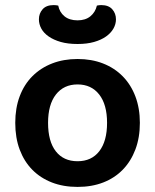

<svg xmlns="http://www.w3.org/2000/svg" viewBox="-20 -720 610 755"><path d="M530 -237Q530 -179 512.5 -132.5Q495 -86 463 -53Q431 -20 386 -2.5Q341 15 285 15Q229 15 184 -2.5Q139 -20 107 -52.5Q75 -85 57.5 -131.5Q40 -178 40 -237Q40 -295 57.5 -341.5Q75 -388 107.5 -420.5Q140 -453 185 -470.5Q230 -488 285 -488Q340 -488 385 -470.5Q430 -453 462.5 -420Q495 -387 512.5 -340.5Q530 -294 530 -237ZM285 -388Q231 -388 200 -348.5Q169 -309 169 -237Q169 -164 199.5 -125Q230 -86 285 -86Q340 -86 370.5 -125.5Q401 -165 401 -237Q401 -309 370 -348.5Q339 -388 285 -388ZM285 -640Q316 -640 335.5 -656Q355 -672 361 -698Q366 -699 369.5 -699.5Q373 -700 378 -700Q407 -700 421.5 -683.5Q436 -667 436 -644Q436 -625 426 -607.5Q416 -590 397 -576.5Q378 -563 350 -555Q322 -547 285 -547Q247 -547 219 -555Q191 -563 171.5 -576.5Q152 -590 142.5 -607.5Q133 -625 133 -644Q133 -667 147.5 -683.5Q162 -700 191 -700Q196 -700 200 -699.5Q204 -699 209 -698Q214 -672 233.5 -656Q253 -640 285 -640Z"/></svg>

Font: Baloo Bhaina 2 SemiBold
Style: Regular
Weight: 600
Designer: Yesha Goshar, Manish Minz, Shuchita Grover and Ek Type
Foundry: Ek Type
Version: Version 1.640;hotconv 1.0.111;makeotfexe 2.5.65597; ttfautoh